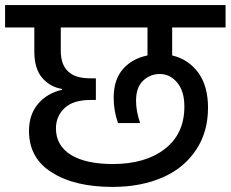

<svg xmlns="http://www.w3.org/2000/svg" viewBox="-44 -760 907 755"><path d="M843 -652C843 -652 843 -740 843 -740C843 -740 -24 -740 -24 -740C-24 -740 -24 -652 -24 -652C-24 -652 91 -652 91 -652C91 -652 91 -557 91 -557C91 -557 91 -557 91 -557C91 -513 101 -479 121 -455C141 -431 167 -416 200 -410C200 -410 200 -407 200 -407C200 -407 200 -407 200 -407C161 -398 130 -380 106 -352C82 -324 70 -288 70 -245C70 -245 70 -245 70 -245C70 -174 100 -119 160 -82C219 -44 299 -25 399 -25C399 -25 399 -25 399 -25C474 -25 540 -38 597 -63C654 -88 697 -125 728 -172C759 -219 774 -274 774 -337C774 -337 774 -337 774 -337C774 -393 761 -439 736 -474C710 -509 676 -532 633 -542C633 -542 633 -652 633 -652C633 -652 843 -652 843 -652ZM536 -542C536 -542 536 -542 536 -542C496 -534 464 -516 440 -489C415 -461 403 -423 403 -375C403 -375 403 -375 403 -375C403 -340 409 -307 420 -276C420 -276 507 -276 507 -276C507 -276 507 -276 507 -276C496 -308 491 -337 491 -364C491 -364 491 -364 491 -364C491 -399 500 -425 519 -443C537 -460 559 -469 584 -469C584 -469 584 -469 584 -469C611 -469 634 -458 653 -435C672 -412 681 -381 681 -341C681 -341 681 -341 681 -341C681 -270 656 -215 605 -175C554 -135 485 -115 400 -115C400 -115 400 -115 400 -115C329 -115 274 -127 235 -151C196 -175 176 -210 176 -255C176 -255 176 -255 176 -255C176 -288 188 -315 211 -336C234 -357 268 -367 314 -367C314 -367 333 -367 333 -367C333 -367 333 -452 333 -452C333 -452 312 -452 312 -452C312 -452 312 -452 312 -452C271 -452 242 -461 223 -480C204 -498 195 -525 195 -561C195 -561 195 -652 195 -652C195 -652 536 -652 536 -652C536 -652 536 -542 536 -542Z"/></svg>

Font: Girnar Poppins
Style: Medium
Weight: 500
Designer: Ninad Kale (Devanagari), Jonny Pinhorn (Latin)
Foundry: Indian Type Foundry
Version: ""